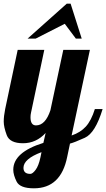

<svg xmlns="http://www.w3.org/2000/svg" viewBox="-28 -770 576 1040"><path d="M382.8 -561 322.8 -641.1 165.5 -561H121.6L333.5 -750H354.5L414.6 -561ZM99.1 139.2Q99.1 171.9 136.2 171.9Q148.4 171.9 164.8 150.1Q181.2 128.4 190.9 83L196.8 54.2Q99.1 90.8 99.1 139.2ZM137.2 -134.8Q137.2 -90.8 167 -90.8Q217.8 -90.8 245.1 -172.9L314.9 -500H459L359.9 -36.1Q407.7 -52.2 437 -84.5Q466.3 -116.7 485.8 -179.2H527.8Q488.3 -49.3 431.4 -23.7Q374.5 2 351.1 7.8L335.9 80.1Q301.8 250 155.8 250Q80.1 250 62 213.6Q43.9 177.2 43.9 149.4Q43.9 54.7 207 3.9L219.2 -49.8Q168 5.9 96.7 5.9Q24.9 5.9 8.5 -38.1Q-7.8 -82 -7.8 -111.3Q-7.8 -140.6 0 -179.2L67.9 -500H211.9L140.1 -160.2Q137.2 -147.5 137.2 -134.8Z"/></svg>

Font: Lobster-Regular
Style: Regular
Weight: 400
Designer: Pablo Impallari
Foundry: Pablo Impallari
Version: Version 1.007; ttfautohint (v1.1) -l 8 -r 50 -G 50 -x 14 -D 